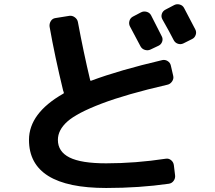

<svg xmlns="http://www.w3.org/2000/svg" viewBox="-20 -849 1040 928"><path d="M710 -775.4Q727.5 -742.2 761.7 -673.8Q768.6 -661.1 763.7 -647.5Q758.8 -633.8 746.1 -627.9L707 -609.4Q694.3 -603.5 680.2 -607.9Q666 -612.3 659.2 -625L608.4 -720.7Q601.6 -733.4 605.5 -747.6Q609.4 -761.7 622.1 -768.6L661.1 -789.1Q673.8 -795.9 688.5 -792Q703.1 -788.1 710 -775.4ZM821.3 -824.2Q834 -831.1 848.6 -827.1Q863.3 -823.2 870.1 -809.6Q906.2 -741.2 923.8 -707Q930.7 -694.3 925.8 -680.2Q920.9 -666 908.2 -660.2L867.2 -639.6Q853.5 -632.8 839.4 -637.7Q825.2 -642.6 818.4 -657.2Q801.8 -690.4 764.6 -755.9Q757.8 -768.6 762.2 -782.2Q766.6 -795.9 780.3 -802.7ZM493.2 59.6Q120.1 59.6 120.1 -172.9Q120.1 -301.8 286.1 -396.5Q290 -398.4 288.1 -403.3Q287.1 -405.3 285.2 -411.1Q245.1 -576.2 219.7 -719.7Q217.8 -734.4 225.6 -747.1Q233.4 -759.8 248 -761.7L315.4 -772.5Q329.1 -774.4 341.3 -765.6Q353.5 -756.8 356.4 -743.2Q383.8 -595.7 416 -460.9Q418 -457 420.9 -459Q556.6 -509.8 764.6 -558.6Q778.3 -561.5 790.5 -553.7Q802.7 -545.9 805.7 -532.2L817.4 -481.4Q820.3 -467.8 811.5 -455.1Q802.7 -442.4 789.1 -439.5Q589.8 -393.6 470.7 -348.1Q351.6 -302.7 305.7 -261.7Q259.8 -220.7 259.8 -172.9Q259.8 -116.2 315.9 -87.9Q372.1 -59.6 493.2 -59.6Q634.8 -59.6 782.2 -82Q795.9 -84 807.1 -74.7Q818.4 -65.4 820.3 -50.8L826.2 -2Q828.1 12.7 819.3 24.9Q810.5 37.1 795.9 39.1Q653.3 59.6 493.2 59.6Z"/></svg>

Font: Rounded-L Mgen+ 1mn bold
Style: Bold
Weight: 700
Designer: [Source Han Sans]
Ryoko NISHIZUKA  (kana & ideographs); Paul D. Hunt (Latin, Greek & Cyrillic); Wenlong ZHANG  (bopomofo
Version: Version 1.059.20150602